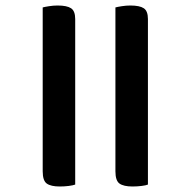

<svg xmlns="http://www.w3.org/2000/svg" viewBox="-20 -668 692 697"><path d="M135 -641Q142 -643 158 -645.5Q174 -648 189 -648Q223 -648 238 -638Q253 -628 253 -599V2Q245 5 229.5 7Q214 9 197 9Q165 9 150 -1.5Q135 -12 135 -46ZM399 -641Q406 -643 422 -645.5Q438 -648 453 -648Q487 -648 502 -638Q517 -628 517 -599V2Q510 5 494 7Q478 9 461 9Q429 9 414 -1.5Q399 -12 399 -46Z"/></svg>

Font: Baloo 2 SemiBold
Style: Regular
Weight: 600
Designer: Sarang Kulkarni and Ek Type
Foundry: Ek Type
Version: Version 1.640;hotconv 1.0.111;makeotfexe 2.5.65597; ttfautoh